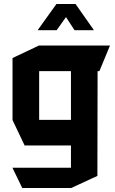

<svg xmlns="http://www.w3.org/2000/svg" viewBox="-20 -743 578 966"><path d="M177 -385V-514H533V-513L480 -385ZM92 203 43 102V101H337V203ZM104 -11 43 -139V-140H337V-11ZM43 -140V-451L176 -514H177V-140ZM337 203V-385H471L470 142L338 203ZM355 -591 279 -708 360 -723 452 -592V-591ZM170 -591V-592L264 -723H359L265 -591Z"/></svg>

Font: Foldit SemiBold
Style: Regular
Weight: 600
Version: Version 1.003